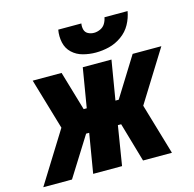

<svg xmlns="http://www.w3.org/2000/svg" viewBox="-138 -854 971 963"><g transform="rotate(-15 347.5 -372.0)"><path d="M-30 0H119L247 -204H263L229 0H379L412 -204H429L488 0H638L560 -265L725 -530H576L449 -326H432L466 -530H317L283 -326H267L207 -530H57L135 -265ZM400 -584Q435 -584 469.5 -592.5Q504 -601 535 -623Q566 -645 583.5 -677Q601 -709 607 -744H487Q484 -727 475 -712Q466 -697 449.5 -689.5Q433 -682 417 -682Q400 -682 386 -689.5Q372 -697 368 -712.5Q364 -728 367 -744H247Q241 -710 248 -677.5Q255 -645 278.5 -623Q302 -601 334.5 -592.5Q367 -584 400 -584Z"/></g></svg>

Font: Iosevka Sparkle Heavy
Style: Italic
Weight: 900
Italic angle: -9°
Designer: Belleve Invis
Foundry: Belleve Invis
Version: Version 4.5.0; ttfautohint (v1.8.3)